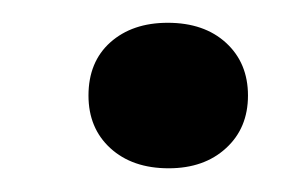

<svg xmlns="http://www.w3.org/2000/svg" viewBox="-20 -310 263 166"><path d="M125.8 -164.5Q94.4 -164.5 75.4 -181.9Q56.5 -199.2 56.5 -227.4Q56.5 -256.5 75.4 -273.4Q94.4 -290.3 125 -290.3Q156.5 -290.3 175.4 -273Q194.4 -255.6 194.4 -227.4Q194.4 -199.2 175.4 -181.9Q156.5 -164.5 125.8 -164.5Z"/></svg>

Font: Playfair 5pt SemiExpanded Light SemiBold
Style: Regular
Weight: 600
Version: Version 2.001;gftools[0.9.30]